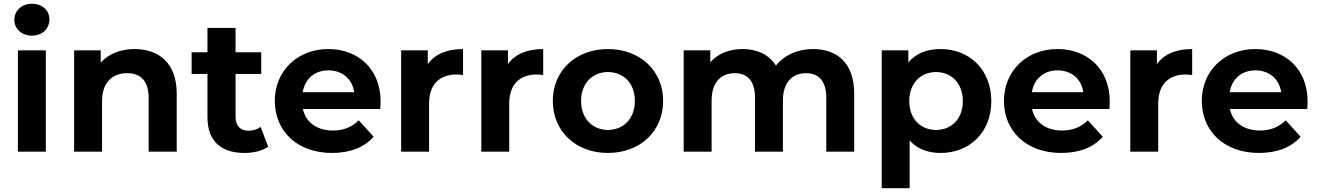

<svg xmlns="http://www.w3.org/2000/svg" viewBox="-20 -804 6987 1018"><path d="M223 0V-537H75V0ZM149 -615C205 -615 242 -652 242 -702C242 -749 204 -784 149 -784C94 -784 56 -746 56 -699C56 -652 94 -615 149 -615Z M693 -544C620 -544 556 -519 514 -472V-537H373V0H521V-267C521 -368 576 -416 655 -416C726 -416 768 -374 768 -286V0H917V-307C917 -471 821 -544 693 -544Z M1365 -527H1229V-656H1080V-527H996V-412H1080V-182C1080 -56 1152 7 1277 7C1324 7 1370 -4 1402 -26L1362 -131C1344 -118 1321 -111 1297 -111C1254 -111 1229 -137 1229 -185V-412H1365Z M1585 -315C1596 -385 1648 -431 1721 -431C1795 -431 1848 -385 1858 -315ZM1740 7C1837 7 1912 -23 1961 -79L1882 -166C1845 -130 1802 -112 1745 -112C1660 -112 1601 -156 1586 -226H1996C1997 -238 1998 -255 1998 -266C1998 -438 1879 -544 1721 -544C1558 -544 1437 -429 1437 -269C1437 -108 1557 7 1740 7Z M2255 -255C2255 -359 2313 -409 2401 -409C2412 -409 2422 -408 2435 -406V-544C2350 -544 2286 -517 2248 -464V-537H2107V0H2255Z M2680 -255C2680 -359 2738 -409 2826 -409C2837 -409 2847 -408 2860 -406V-544C2775 -544 2711 -517 2673 -464V-537H2532V0H2680Z M3203 7C3373 7 3496 -107 3496 -269C3496 -430 3373 -544 3203 -544C3034 -544 2911 -430 2911 -269C2911 -107 3034 7 3203 7ZM3203 -115C3123 -115 3061 -174 3061 -269C3061 -364 3123 -422 3203 -422C3285 -422 3346 -364 3346 -269C3346 -174 3285 -115 3203 -115Z M4290 -544C4208 -544 4137 -511 4094 -456C4057 -516 3992 -544 3917 -544C3847 -544 3787 -520 3746 -474V-537H3605V0H3753V-270C3753 -369 3804 -416 3876 -416C3944 -416 3983 -374 3983 -286V0H4131V-270C4131 -369 4182 -416 4254 -416C4321 -416 4361 -374 4361 -286V0H4509V-307C4509 -471 4418 -544 4290 -544Z M4943 -115C4862 -115 4801 -173 4801 -268C4801 -363 4862 -422 4943 -422C5024 -422 5085 -363 5085 -268C5085 -173 5024 -115 4943 -115ZM4803 -59C4844 -14 4900 7 4967 7C5119 7 5236 -100 5236 -268C5236 -436 5119 -544 4967 -544C4895 -544 4836 -521 4796 -473V-537H4655V194H4803Z M5451 -315C5462 -385 5514 -431 5587 -431C5661 -431 5714 -385 5724 -315ZM5606 7C5703 7 5778 -23 5827 -79L5748 -166C5711 -130 5668 -112 5611 -112C5526 -112 5467 -156 5452 -226H5862C5863 -238 5864 -255 5864 -266C5864 -438 5745 -544 5587 -544C5424 -544 5303 -429 5303 -269C5303 -108 5423 7 5606 7Z M6121 -255C6121 -359 6179 -409 6267 -409C6278 -409 6288 -408 6301 -406V-544C6216 -544 6152 -517 6114 -464V-537H5973V0H6121Z M6500 -315C6511 -385 6563 -431 6636 -431C6710 -431 6763 -385 6773 -315ZM6655 7C6752 7 6827 -23 6876 -79L6797 -166C6760 -130 6717 -112 6660 -112C6575 -112 6516 -156 6501 -226H6911C6912 -238 6913 -255 6913 -266C6913 -438 6794 -544 6636 -544C6473 -544 6352 -429 6352 -269C6352 -108 6472 7 6655 7Z"/></svg>

Font: Montserrat-Alt1
Style: Bold
Weight: 700
Designer: Differentunic
Foundry: Differentunic
Version: Version 7.222